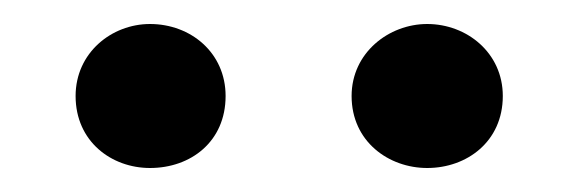

<svg xmlns="http://www.w3.org/2000/svg" viewBox="-20 -808 482 160"><path d="M105 -668C139 -668 168 -690 168 -728C168 -764 139 -788 105 -788C73 -788 43 -764 43 -728C43 -690 73 -668 105 -668ZM336 -668C369 -668 399 -690 399 -728C399 -764 369 -788 336 -788C304 -788 273 -764 273 -728C273 -690 304 -668 336 -668Z"/></svg>

Font: Noto Serif HK SemiBold
Style: Regular
Weight: 600
Designer: Ryoko NISHIZUKA 西塚涼子 (kana & ideographs); Frank Grießhammer (Latin, Greek & Cyrillic); Wenlong ZHANG 张文龙 (bopomofo); San
Foundry: Adobe
Version: Version 2.001;hotconv 1.1.0;makeotfexe 2.6.0